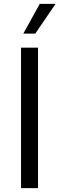

<svg xmlns="http://www.w3.org/2000/svg" viewBox="-20 -975 308 995"><path d="M177 -728H89V0H177ZM101 -801H163L268 -955H186Z"/></svg>

Font: Wafeq
Style: Regular
Weight: 400
Designer: Rasmus Andersson & Azza Alameddine
Foundry: Google & TypeTogether
Version: Version 3.000;FEAKit 1.0